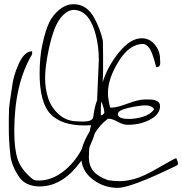

<svg xmlns="http://www.w3.org/2000/svg" viewBox="-20 -907 878 925"><path d="M752 -603.5Q752 -584 736.3 -584H732.4Q713.9 -657.2 698.7 -676.3Q683.6 -695.3 668.9 -695.3Q603.5 -695.3 551.8 -611.8Q500 -528.3 500 -459Q500 -430.7 510.7 -388.7H519.5Q543 -388.7 595.2 -408.2Q647.5 -427.7 676.8 -427.7H697.3Q751 -427.7 751 -396Q751 -364.3 720.7 -341.8Q669.9 -305.7 593.8 -305.7Q574.2 -305.7 547.4 -320.3Q520.5 -335 504.9 -335H500Q461.9 -306.6 436.5 -264.6Q429.7 -238.3 412.1 -201.2Q408.2 -188.5 408.2 -148.9Q408.2 -109.4 429.7 -83Q451.2 -56.6 500 -39.1Q528.3 -34.2 557.6 -34.2Q586.9 -34.2 627.9 -44.9Q668.9 -55.7 739.7 -96.7Q810.5 -137.7 829.1 -145.5Q837.9 -126 837.9 -119.6Q837.9 -113.3 829.1 -108.4Q610.4 -2 546.9 -2Q483.4 -2 431.6 -39.1Q379.9 -76.2 372.1 -133.8Q284.2 -8.8 170.9 -8.8Q101.6 -8.8 69.3 -58.6Q36.1 -109.4 30.3 -156.2Q22.5 -228.5 22.5 -282.2V-337.9L23.4 -372.1V-378.9Q23.4 -395.5 41 -507.8Q47.9 -545.9 64.5 -585.9Q93.8 -660.2 134.8 -660.2V-645.5Q48.8 -502 48.8 -275.4Q48.8 -191.4 64.5 -141.6Q80.1 -91.8 134.8 -45.9Q146.5 -37.1 165 -37.1Q227.5 -37.1 283.2 -79.6Q338.9 -122.1 374 -188.5Q382.8 -225.6 412.1 -274.4L415 -289.1Q417 -298.8 418.9 -303.7Q403.3 -302.7 387.7 -302.7Q275.4 -302.7 223.1 -357.9Q170.9 -413.1 170.9 -553.7Q170.9 -632.8 185.1 -696.8Q199.2 -760.7 216.8 -797.9Q234.4 -835 266.6 -860.8Q298.8 -886.7 334 -886.7Q369.1 -886.7 393.6 -868.7Q418 -850.6 433.6 -821.3Q462.9 -768.6 475.6 -710.9L476.6 -641.6V-572.3Q476.6 -549.8 474.6 -510.7Q498 -586.9 553.2 -654.8Q608.4 -722.7 663.1 -722.7Q700.2 -722.7 725.6 -692.4Q751 -662.1 751 -623ZM448.2 -434.6 456.1 -618.2Q456.1 -682.6 441.4 -739.3Q413.1 -848.6 346.7 -858.4Q341.8 -859.4 336.9 -859.4Q308.6 -859.4 283.2 -833.5Q257.8 -807.6 242.2 -765.6Q226.6 -723.6 215.8 -673.8Q197.3 -586.9 197.3 -532.7Q197.3 -478.5 212.4 -433.1Q227.5 -387.7 264.6 -355Q301.8 -322.3 354.5 -322.3L380.9 -321.3Q422.9 -321.3 428.7 -340.8Q436.5 -398.4 448.2 -424.8ZM547.9 -357.4Q547.9 -334 601.6 -334Q635.7 -334 670.9 -345.2Q706.1 -356.4 722.7 -380.9Q710 -399.4 681.6 -399.4Q653.3 -399.4 600.6 -387.7Q547.9 -376 547.9 -357.4ZM482.4 -362.3V-366.2Q482.4 -383.8 467.8 -418.9Q465.8 -399.4 465.8 -389.6V-350.6L476.6 -355.5Q478.5 -357.4 478.5 -358.4Z"/></svg>

Font: Dawning of a New Day
Style: Regular
Weight: 400
Designer: Kimberly Geswein
Foundry: Kimberly Geswein
Version: Version 1.002 2010